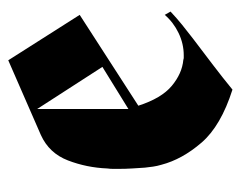

<svg xmlns="http://www.w3.org/2000/svg" viewBox="-79 -496 583 465"><g transform="rotate(-90 212.5 -263.5)"><path d="M299 -535 409 -362 189 -220Q207 -164 237 -139Q267 -114 300 -111Q303 -110 305 -110H311Q339 -110 365 -122.5Q391 -135 409 -156L417 -142Q401 -127 385 -114Q369 -101 352 -88Q319 -63 287.5 -39Q256 -15 228 8Q140 -20 99.5 -67Q59 -114 46 -164Q43 -174 41.5 -184Q40 -194 39 -204Q38 -219 37 -235Q36 -251 36 -268V-281Q36 -288 37 -295Q39 -345 56.5 -390.5Q74 -436 118 -456ZM181 -465V-244L283 -307Z"/></g></svg>

Font: Fette UNZ Fraktur
Style: Regular
Weight: 900
Foundry: UNZ1 Extensions by Catfonts.de
Version: Version 0.000 2012 initial release